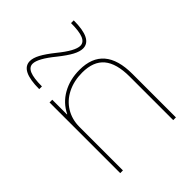

<svg xmlns="http://www.w3.org/2000/svg" viewBox="-206 -872 999 999"><g transform="rotate(-45 294.0 -372.5)"><path d="M99 -520H119V-412H121Q148 -468 203 -499Q258 -530 329 -530Q509 -530 509 -320V0H489V-320Q489 -417 450 -463.5Q411 -510 329 -510Q268 -510 220 -486Q172 -462 145.5 -418.5Q119 -375 119 -320V0H99ZM294 -662Q217 -725 179 -725Q154 -725 142 -696.5Q130 -668 130 -607H110Q110 -745 179 -745Q202 -745 232 -729Q262 -713 306 -678Q383 -615 421 -615Q446 -615 458 -643.5Q470 -672 470 -733H490Q490 -595 421 -595Q398 -595 368 -611Q338 -627 294 -662Z"/></g></svg>

Font: Enso Thin
Style: Regular
Weight: 100
Designer: Coji Morishita
Foundry: UNDERFOREST DESIGN
Version: Version 1.000